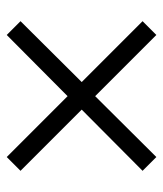

<svg xmlns="http://www.w3.org/2000/svg" viewBox="23 -615 485 571"><g transform="rotate(90 265.5 -329.5)"><path d="M447 -107 266 -288 84 -107 43 -148 224 -330 43 -511 84 -552 266 -370 447 -552 488 -511 306 -330 488 -148Z"/></g></svg>

Font: Source Serif Pro
Style: Regular
Weight: 400
Designer: Frank Grießhammer
Foundry: Adobe Systems Incorporated
Version: Version 3.001;hotconv 1.0.111;makeotfexe 2.5.65597